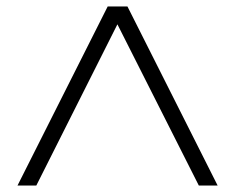

<svg xmlns="http://www.w3.org/2000/svg" viewBox="-20 -770 725 592"><path d="M593 -198 342 -695 92 -198H34L312 -750H373L651 -198Z"/></svg>

Font: Oakes Grotesk Light
Style: Italic
Weight: 300
Italic angle: -8°
Designer: Samuel Oakes
Foundry: Samuel Oakes
Version: Version 1.000;PS 001.000;hotconv 1.0.88;makeotf.lib2.5.64775